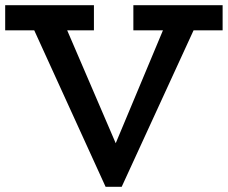

<svg xmlns="http://www.w3.org/2000/svg" viewBox="-20 -706 878 740"><path d="M342 -686V-589H239L426 -154L608 -589H494V-686H838V-589H726L449 14H387L112 -589H0V-686Z"/></svg>

Font: BioRhyme ExtraBold SemiBold
Style: Regular
Weight: 600
Version: Version 1.600;gftools[0.9.33]